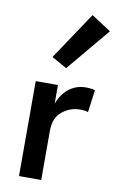

<svg xmlns="http://www.w3.org/2000/svg" viewBox="-91 -865 557 914"><g transform="rotate(10 187.5 -407.5)"><path d="M68.4 -459Q94.7 -459 175.8 -459Q175.8 -436.5 175.8 -369.1Q192.4 -415 227.5 -443.4Q260.7 -468.8 301.8 -470.7Q305.7 -470.7 309.6 -470.7Q341.8 -470.7 353.5 -464.8Q348.6 -428.7 338.9 -356.4Q330.1 -362.3 299.8 -362.3Q252.9 -362.3 214.8 -332Q175.8 -301.8 175.8 -236.3Q175.8 -157.2 175.8 0Q149.4 0 68.4 0Q68.4 -115.2 68.4 -459ZM127 -585.9Q165 -643.6 280.3 -815.4Q303.7 -799.8 375 -753.9Q331.1 -702.1 200.2 -544.9Q181.6 -555.7 127 -585.9Z"/></g></svg>

Font: Alata=Ham
Style: Regular
Weight: 400
Designer: Spyros Zevelakis, Eben Sorkin
Version: Version 1.004